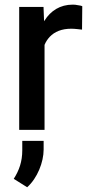

<svg xmlns="http://www.w3.org/2000/svg" viewBox="-20 -558 386 825"><path d="M333.5 -531.2C329.6 -533.2 326.7 -534.2 303.2 -537.6C299.3 -538.1 295.9 -538.1 292.5 -538.1C238.3 -538.1 197.8 -511.7 171.4 -469.7L169.4 -466.8L167 -528.3H62.5V0H171.4V-365.2C176.8 -378.4 184.6 -390.1 193.8 -399.9C214.8 -421.9 245.1 -434.6 286.1 -434.6C302.2 -434.6 317.9 -432.1 332.5 -430.7ZM167.5 47.4H75.7V87.9C75.7 136.2 62.5 173.8 39.1 210.4L96.7 246.6C140.6 207.5 167.5 138.7 167.5 84.5Z"/></svg>

Font: Bert Sans Medium
Style: Regular
Weight: 500
Designer: Christian Robertson (Google), Cristiano Sobral
Foundry: Google, Cristiano Sobral
Version: Version 3.101